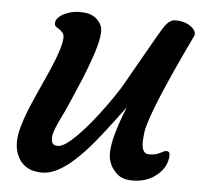

<svg xmlns="http://www.w3.org/2000/svg" viewBox="-43 -550 639 600"><g transform="rotate(5 276.5 -250.0)"><path d="M490.7 -96.2Q502 -96.2 502 -85Q502 -42.5 460 -13.7Q431.6 4.9 393.6 4.9Q362.3 4.9 345.7 -9.8Q315.9 -36.1 315.9 -74.2Q315.9 -122.6 356.4 -222.2Q281.2 -120.6 251 -87.2Q220.7 -53.7 198.2 -35.2Q149.4 4.9 109.9 4.9Q49.3 4.9 29.3 -47.4Q23.4 -63.5 23.4 -84.2Q23.4 -105 30.5 -130.6Q37.6 -156.2 48.8 -184.1Q60.1 -211.9 73.2 -241.2L99.6 -299.8Q150.4 -412.6 137.2 -433.6Q131.3 -442.9 115.2 -452.1Q109.4 -455.6 109.4 -464.1Q109.4 -472.7 116.5 -480.5Q123.5 -488.3 134.8 -494.1Q158.7 -505.4 182.6 -505.4Q206.5 -505.4 219 -500.2Q231.4 -495.1 239.3 -487.3Q255.4 -471.2 255.4 -451.7Q255.4 -432.1 249 -408Q242.7 -383.8 232.4 -355.5Q222.2 -327.1 210 -296.9Q176.3 -217.8 164.6 -192.4L146.5 -154.8Q131.3 -121.1 131.3 -107.4Q131.3 -93.8 135.7 -88.1Q140.1 -82.5 151.6 -82.5Q163.1 -82.5 178.2 -93.3Q193.4 -104 211.4 -122.1Q229.5 -140.1 249 -163.8Q268.6 -187.5 287.1 -212.9Q323.7 -262.7 340.8 -293Q444.3 -476.1 451.2 -484.4Q466.8 -505.4 483.2 -505.4Q499.5 -505.4 511.7 -501.7Q523.9 -498 532.7 -491.2Q553.2 -476.1 545.9 -460.9Q426.8 -212.4 417.5 -148.4Q415 -126.5 415 -118.2Q415 -81.1 437.5 -81.1Q458.5 -81.1 472.2 -88.6Q485.8 -96.2 490.7 -96.2Z"/></g></svg>

Font: Courgette
Style: Regular
Weight: 400
Designer: Karolina Lach
Foundry: Sorkin Type Co.
Version: Version 1.002